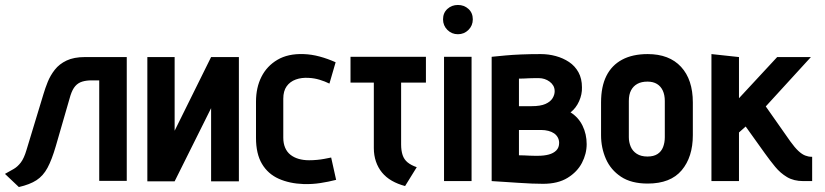

<svg xmlns="http://www.w3.org/2000/svg" viewBox="-20 -730 3324 774"><path d="M323 -500Q278 -500 248.5 -486Q219 -472 201 -449Q183 -426 172.5 -400Q162 -374 155 -350L87 -126Q77 -92 64 -75Q51 -58 35.5 -49Q20 -40 0 -29L56 24Q100 14 127 -3.5Q154 -21 171.5 -53.5Q189 -86 205 -141L264 -345Q272 -370 283.5 -383Q295 -396 311.5 -401Q328 -406 349 -406H380V-1H491V-500Z M684 -500H574V1H684L831 -294V1H943V-500H831L684 -203Z M1308 -393 1333 -479Q1302 -493 1269 -502Q1236 -511 1203 -512Q1141 -514 1098.5 -489Q1056 -464 1034 -420.5Q1012 -377 1012 -320V-174Q1012 -110 1036 -69.5Q1060 -29 1103.5 -9.5Q1147 10 1204 12Q1238 13 1271 8Q1304 3 1335 -5L1315 -95Q1315 -95 1307.5 -93.5Q1300 -92 1287 -89.5Q1274 -87 1258 -85.5Q1242 -84 1226 -84Q1203 -84 1184 -89.5Q1165 -95 1151 -106Q1137 -117 1129.5 -134.5Q1122 -152 1122 -175V-332Q1122 -363 1135.5 -382Q1149 -401 1172.5 -409.5Q1196 -418 1225 -416Q1247 -415 1268.5 -408.5Q1290 -402 1308 -393Z M1597 -148V-397H1697V-501H1393V-397H1487V-133Q1487 -104 1495.5 -79Q1504 -54 1520 -34.5Q1536 -15 1559.5 -1.5Q1583 12 1613 20L1660 -56Q1637 -64 1623 -75.5Q1609 -87 1603 -105Q1597 -123 1597 -148Z M1770 0H1881V-501H1770ZM1826 -710Q1801 -710 1783.5 -694Q1766 -678 1766 -652Q1766 -627 1783.5 -609.5Q1801 -592 1826 -592Q1851 -592 1868.5 -609.5Q1886 -627 1886 -652Q1886 -678 1868.5 -694Q1851 -710 1826 -710Z M2280 -277Q2302 -294 2314.5 -322Q2327 -350 2326 -378Q2326 -413 2312 -438.5Q2298 -464 2274 -480Q2250 -496 2220.5 -504Q2191 -512 2160 -512Q2117 -512 2081 -510.5Q2045 -509 2018.5 -506.5Q1992 -504 1977 -502.5Q1962 -501 1962 -501V0Q1962 0 1977 1Q1992 2 2016.5 3.5Q2041 5 2069.5 7Q2098 9 2124 10Q2150 11 2169 11Q2229 11 2268 -13Q2307 -37 2326 -73.5Q2345 -110 2345 -149Q2345 -189 2328.5 -223Q2312 -257 2280 -277ZM2153 -415Q2164 -415 2175 -411.5Q2186 -408 2195.5 -401Q2205 -394 2210.5 -384.5Q2216 -375 2216 -362Q2216 -348 2207.5 -334Q2199 -320 2179 -311Q2159 -302 2123 -302H2072V-413Q2082 -413 2092.5 -413.5Q2103 -414 2113.5 -414.5Q2124 -415 2134 -415Q2144 -415 2153 -415ZM2150 -102Q2143 -102 2134 -102Q2125 -102 2115 -102.5Q2105 -103 2094 -103.5Q2083 -104 2072 -104V-206H2162Q2177 -206 2190.5 -202.5Q2204 -199 2213.5 -192.5Q2223 -186 2228.5 -176Q2234 -166 2234 -154Q2234 -135 2222.5 -123.5Q2211 -112 2192 -107Q2173 -102 2150 -102Z M2773 -185V-317Q2773 -409 2725.5 -460.5Q2678 -512 2591 -512Q2530 -512 2488 -489.5Q2446 -467 2424.5 -424Q2403 -381 2403 -317V-185Q2403 -134 2422.5 -89.5Q2442 -45 2483.5 -17.5Q2525 10 2591 10Q2683 10 2728 -43.5Q2773 -97 2773 -185ZM2660 -323V-177Q2660 -155 2653 -137Q2646 -119 2630.5 -109Q2615 -99 2590 -99Q2564 -99 2547 -110Q2530 -121 2522.5 -139Q2515 -157 2515 -177V-323Q2515 -349 2524 -366Q2533 -383 2549.5 -392Q2566 -401 2590 -401Q2613 -401 2628.5 -391.5Q2644 -382 2652 -364.5Q2660 -347 2660 -323Z M3166 -160 3067 -301 3249 -500H3113L2959 -334V-500L2848 -512V0H2959V-196L2986 -220L3064 -111Q3084 -83 3105 -57.5Q3126 -32 3153 -16Q3180 0 3218 0H3254V-98H3251Q3239 -98 3226 -103Q3213 -108 3198.5 -121.5Q3184 -135 3166 -160Z"/></svg>

Font: Advent Pro
Style: Regular
Weight: 400
Designer: VivaRado, Andreas Kalpakidis
Foundry: VivaRado, Andreas Kalpakidis
Version: Version 3.000